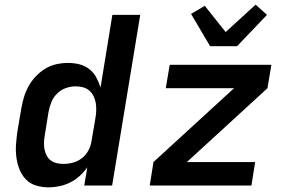

<svg xmlns="http://www.w3.org/2000/svg" viewBox="-20 -799 1240 827"><path d="M189 8Q161 8 135 0Q109 -8 91 -27Q73 -46 63.5 -70.5Q54 -95 50.5 -122Q47 -149 49 -177Q51 -205 55 -233L72 -333Q76 -357 83.5 -381.5Q91 -406 103.5 -428.5Q116 -451 134.5 -470.5Q153 -490 175.5 -503.5Q198 -517 223 -522.5Q248 -528 273 -528Q298 -528 322 -522Q346 -516 364.5 -501.5Q383 -487 394.5 -466Q406 -445 413 -422L464 -735H584L463 0H343L356 -78Q341 -57 322.5 -40.5Q304 -24 282 -13Q260 -2 236 3Q212 8 189 8ZM253 -93Q274 -93 294.5 -98.5Q315 -104 332.5 -117.5Q350 -131 360.5 -150.5Q371 -170 374 -190L391 -290Q394 -307 394.5 -323Q395 -339 392.5 -355Q390 -371 383 -385Q376 -399 364.5 -409Q353 -419 337.5 -423Q322 -427 305 -427Q284 -427 263 -419.5Q242 -412 225.5 -395.5Q209 -379 201 -358.5Q193 -338 189 -317L173 -217Q170 -201 169.5 -186Q169 -171 171.5 -157Q174 -143 180.5 -130Q187 -117 198 -108.5Q209 -100 223.5 -96.5Q238 -93 253 -93ZM625 0 641 -101 988 -419H694L711 -520H1149L1132 -419L785 -101H1079L1063 0ZM885 -600 803 -739 862 -774 952 -661 1081 -779 1130 -735 1001 -600Z"/></svg>

Font: Iosevka Aile
Style: Bold Italic
Weight: 700
Italic angle: -9°
Designer: Belleve Invis
Foundry: Belleve Invis
Version: Version 28.0.1; ttfautohint (v1.8.4)